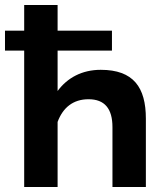

<svg xmlns="http://www.w3.org/2000/svg" viewBox="-32 -750 666 770"><path d="M65 0H199V-261C220 -318 261 -352 323 -352C388 -352 419 -314 419 -240V0H553V-274C553 -400 503 -470 372 -470C297 -470 238 -438 199 -385V-547H417V-627H199V-730H65V-627H-12V-547H65Z"/></svg>

Font: FIGSv2-sans-serif
Style: Bold
Weight: 700
Designer: Matt McInerney, Pablo Impallari, Rodrigo Fuenzalida,Mirko Velimirovic
Foundry: Matt McInerney, Pablo Impallari, Rodrigo Fuenzalida
Version: Version 4.021;hotconv 1.0.109;makeotfexe 2.5.65596